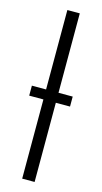

<svg xmlns="http://www.w3.org/2000/svg" viewBox="-119 -798 445 836"><g transform="rotate(15 103.0 -380.0)"><path d="M75 0H131V-357H195V-402H131V-760H75V-402H11V-357H75Z"/></g></svg>

Font: Noto Sans Display SemiCondensed Light
Style: Regular
Weight: 300
Width: 4
Designer: Monotype Design Team
Foundry: Monotype Imaging Inc.
Version: Version 1.900